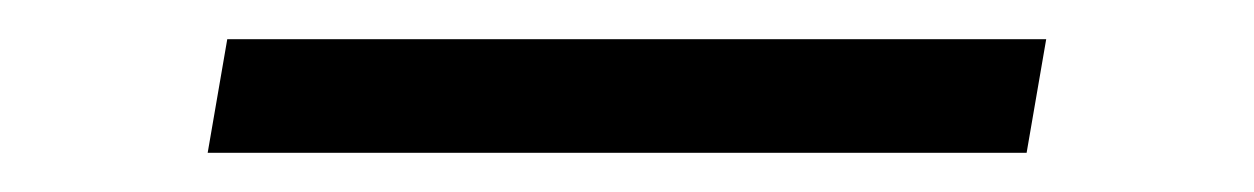

<svg xmlns="http://www.w3.org/2000/svg" viewBox="-20 -389 640 98"><path d="M86 -311 96 -369H514L504 -311Z"/></svg>

Font: Iosevka SS04 Lt Ex Obl
Style: Regular
Weight: 300
Width: 7
Italic angle: -9°
Monospace: yes
Designer: Belleve Invis
Foundry: Belleve Invis
Version: Version 19.0.0; ttfautohint (v1.8.4)